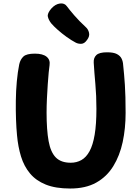

<svg xmlns="http://www.w3.org/2000/svg" viewBox="-20 -1077 801 1105"><path d="M90.8 -707.3Q97.1 -735.2 114.9 -751.8Q132.8 -768.3 180.7 -768.3Q226.3 -768.3 248.2 -750.5Q270 -732.7 265.2 -701.6Q263 -689.3 260.3 -659.9Q257.6 -630.6 254.8 -591.3Q252.1 -552 250.1 -509.8Q248.1 -467.6 248.1 -429.4Q248.1 -329.4 259.7 -265.3Q271.2 -201.2 301.2 -170.8Q331.2 -140.4 386.9 -140.4Q420.9 -140.4 448.4 -155.8Q475.9 -171.2 495.3 -206.6Q514.7 -241.9 524.8 -301.7Q534.9 -361.4 534.9 -451Q534.9 -527 528.9 -592.7Q522.9 -658.4 519.4 -716.1Q517.7 -744.2 534.6 -760.1Q551.4 -776 595.3 -776Q633.4 -776.2 652.8 -765.9Q672.1 -755.7 679.9 -739.4Q687.7 -723.1 688.7 -704.1Q691.7 -675.1 694.2 -647.4Q696.7 -619.7 698.7 -588.4Q700.7 -557.2 701.8 -518.1Q702.9 -479 702.9 -427Q702.9 -338 686.1 -259.5Q669.2 -181 631.9 -120.5Q594.6 -60 533.7 -26Q472.9 8 383.9 8Q299.7 8 243.3 -14.8Q186.9 -37.6 152.6 -78.9Q118.2 -120.3 101 -176.3Q83.8 -232.3 77.9 -299Q74.1 -338 72.2 -389.4Q70.3 -440.9 71.1 -497.6Q71.8 -554.2 76.8 -608.7Q81.8 -663.1 90.8 -707.3ZM415.6 -831.8Q392 -844.2 364.3 -863.9Q336.7 -883.7 312.3 -905.3Q287.9 -926.9 274.4 -943.1Q259.1 -963.2 255.3 -981.7Q251.6 -1000.1 275.2 -1027.7Q298.3 -1053.3 325 -1056.8Q351.7 -1060.3 365.3 -1040.3Q377.9 -1023 406.8 -989.4Q435.7 -955.8 473.9 -920.7Q487.9 -908.3 492.4 -888.4Q497 -868.6 481.6 -848Q466.2 -825.4 447.9 -824.9Q429.6 -824.3 415.6 -831.8Z"/></svg>

Font: Playpen Sans Thai
Style: Regular
Weight: 400
Designer: Sirin Gunkloy, Laura Meseguer, Veronika Burian, José Scaglione
Foundry: TypeTogether
Version: Version 2.000